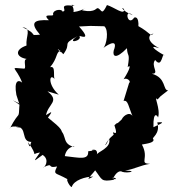

<svg xmlns="http://www.w3.org/2000/svg" viewBox="-20 -738 730 797"><path d="M647 -339 678 -363C655 -362 672 -415 610 -432C645 -431 604 -464 624 -489C654 -451 652 -524 663 -508C650 -514 580 -558 641 -538C581 -569 599 -598 617 -598C601 -586 609 -599 552 -631C553 -603 563 -674 537 -665C510 -624 493 -707 531 -675C488 -691 479 -715 495 -700C499 -671 451 -710 424 -717C403 -674 403 -694 389 -703C377 -710 382 -683 321 -695C347 -717 331 -694 285 -688C290 -712 264 -727 290 -713C212 -725 266 -692 239 -690C239 -701 202 -700 200 -680C209 -664 149 -688 183 -654C121 -657 102 -645 146 -594C94 -590 145 -594 73 -625C113 -621 86 -587 90 -549C37 -531 46 -497 100 -492C69 -501 92 -458 81 -453C13 -458 46 -463 72 -395C57 -408 37 -405 48 -344L62 -301C57 -310 3 -337 61 -308C56 -231 65 -290 20 -203C24 -227 100 -199 46 -211C98 -215 61 -145 115 -149C104 -158 108 -105 96 -148C146 -81 101 -99 146 -105C108 -53 129 -76 157 -95C189 -74 164 -40 159 -43C208 -66 171 -37 217 -47C197 -5 213 -28 288 23C234 -26 270 42 278 38C286 10 335 -5 367 -5C325 19 361 -11 375 -31C405 8 398 18 454 8C431 -13 485 10 448 5C475 -50 498 -14 483 -28C492 -15 565 -28 499 -30C539 -36 560 -51 603 -58C555 -59 601 -80 569 -138C591 -142 624 -146 616 -161C607 -166 647 -181 633 -230C655 -231 669 -233 617 -210C615 -284 636 -255 636 -250C648 -285 615 -346 634 -325ZM346 -110C349 -71 307 -84 249 -90C256 -131 296 -134 287 -128C225 -144 272 -194 201 -209C200 -156 189 -170 235 -167C243 -196 238 -202 179 -250C209 -289 181 -265 171 -260C180 -308 230 -317 177 -359L224 -345C176 -387 184 -440 209 -407C197 -415 215 -467 188 -459C220 -498 211 -518 230 -528C244 -502 192 -566 243 -513C280 -563 232 -550 302 -588C249 -554 323 -567 310 -588C302 -595 369 -560 308 -628C367 -631 339 -631 413 -629C433 -612 422 -551 409 -539C409 -539 476 -590 452 -528C447 -505 459 -489 507 -538C509 -498 521 -523 510 -459C524 -473 521 -452 493 -409C507 -418 526 -399 516 -394L493 -319C512 -324 512 -297 533 -249C525 -278 494 -262 485 -242C458 -215 473 -236 455 -218C476 -156 439 -208 452 -179C413 -148 407 -107 433 -162C444 -123 382 -107 382 -96C390 -132 337 -109 375 -114Z"/></svg>

Font: Asimov Aggro
Style: Medium
Weight: 500
Designer: Google
Version: Version 2.000980; 2014